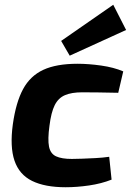

<svg xmlns="http://www.w3.org/2000/svg" viewBox="-20 -775 550 807"><path d="M306 -507Q352 -507 405 -499.5Q458 -492 498 -475L477 -385Q433 -386 393 -386.5Q353 -387 325 -387Q281 -387 253 -375Q225 -363 210 -333Q195 -303 188 -247Q180 -189 186 -159Q192 -129 215.5 -118Q239 -107 282 -107Q300 -107 325.5 -108Q351 -109 381 -110.5Q411 -112 439 -116L449 -20Q406 -3 354.5 4.5Q303 12 256 12Q169 12 115 -14.5Q61 -41 41 -99.5Q21 -158 34 -253Q47 -345 77 -400.5Q107 -456 162 -481.5Q217 -507 306 -507ZM456 -755 510 -649 273 -541 237 -603Z"/></svg>

Font: Exo 2
Style: Bold Italic
Weight: 700
Italic angle: -8°
Designer: Natanael Gama
Foundry: Natanael Gama
Version: Version 2.010